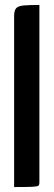

<svg xmlns="http://www.w3.org/2000/svg" viewBox="-20 -755 217 775"><path d="M37 0V-690Q37 -713 45.5 -722Q54 -731 76 -733Q98 -735 139 -735V-19Q139 -9 135 -5.5Q131 -2 109.5 -1Q88 0 37 0Z"/></svg>

Font: Yanone Kaffeesatz SemiBold
Style: Regular
Weight: 600
Designer: Yanone (Cyrillic: Daniel Pouzeot, Huerta Tipografica, and Cyreal)
Foundry: Yanone
Version: Version 2.003